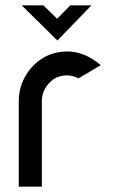

<svg xmlns="http://www.w3.org/2000/svg" viewBox="-20 -696 436 716"><path d="M273 -404Q249 -415 230 -415Q190 -415 164 -387Q136 -357 136 -318V0H50V-318Q50 -372 77.5 -417Q105 -462 153 -487Q189 -504 230 -504Q263 -504 293 -492Q323 -480 356 -453ZM321 -676 194 -545 61 -676H142L193 -626L242 -676Z"/></svg>

Font: Sulphur Point
Style: Bold
Weight: 700
Designer: Noponies / Dale Sattler
Foundry: Noponies
Version: Version 1.000; ttfautohint (v1.8)